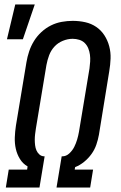

<svg xmlns="http://www.w3.org/2000/svg" viewBox="-20 -836 540 856"><path d="M6 0 19 -80H101L103 -94Q82 -106 69 -127Q56 -148 50.5 -172.5Q45 -197 46 -223.5Q47 -250 51 -276L98 -559Q102 -583 110 -607Q118 -631 131.5 -653Q145 -675 164.5 -693Q184 -711 207 -722.5Q230 -734 255 -738.5Q280 -743 304 -743Q333 -743 360 -737Q387 -731 409 -716Q431 -701 445.5 -678.5Q460 -656 467 -629.5Q474 -603 473 -575Q472 -547 467 -518L421 -235Q417 -213 409.5 -191Q402 -169 388 -149.5Q374 -130 355 -114.5Q336 -99 315 -91L313 -80H395L382 0H232L255 -139H258Q275 -139 289 -152Q303 -165 311 -181Q319 -197 324 -214Q329 -231 332 -248L379 -531Q381 -546 382 -561.5Q383 -577 381 -592Q379 -607 373.5 -620.5Q368 -634 358 -644Q348 -654 333.5 -658.5Q319 -663 304 -663Q282 -663 260 -654Q238 -645 222.5 -628Q207 -611 199 -589.5Q191 -568 187 -546L140 -263Q138 -250 136.5 -237.5Q135 -225 135 -213Q135 -201 136.5 -188.5Q138 -176 142.5 -165.5Q147 -155 156 -147Q165 -139 178 -139H179L156 0ZM11 -661 48 -816H135L82 -661Z"/></svg>

Font: Iosevka Medium Oblique
Style: Regular
Weight: 500
Italic angle: -9°
Monospace: yes
Designer: Belleve Invis
Foundry: Belleve Invis
Version: Version 32.5.0; ttfautohint (v1.8.4)